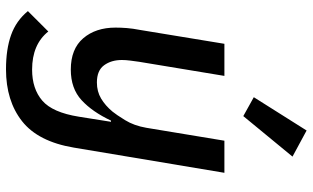

<svg xmlns="http://www.w3.org/2000/svg" viewBox="-221 -609 1042 640"><g transform="rotate(90 300.0 -289.0)"><path d="M211 212Q144 212 96.5 195Q49 178 17 139L85 71Q128 125 212 125Q276 125 315.5 91Q355 57 369 -31L386 -138H382Q353 -76 314 -40Q275 -4 212 -4Q143 -4 107.5 -45.5Q72 -87 72 -153Q72 -171 73.5 -190.5Q75 -210 80 -236L126 -516H233L186 -232Q184 -218 182 -202.5Q180 -187 180 -174Q180 -139 197.5 -115Q215 -91 255 -91Q285 -91 308.5 -105Q332 -119 352 -143Q362 -155 380.5 -185Q399 -215 406 -256L449 -516H556L472 -14Q452 105 384 158.5Q316 212 211 212ZM367 -579 304 -614 415 -790 502 -743Z"/></g></svg>

Font: IBM Plex Mono Medium
Style: Italic
Weight: 500
Italic angle: -9°
Monospace: yes
Designer: Mike Abbink, Paul van der Laan, Pieter van Rosmalen
Foundry: Bold Monday
Version: Version 2.3